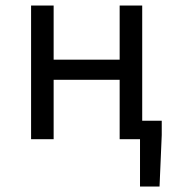

<svg xmlns="http://www.w3.org/2000/svg" viewBox="-20 -506 640 698"><path d="M93 0H175V-216H415V0H489V172H560L568 -15V-67H497V-486H415V-289H175V-486H93Z"/></svg>

Font: Hasklig
Style: Regular
Weight: 400
Monospace: yes
Designer: Paul D. Hunt, Teo Tuominen
Foundry: Adobe Systems Incorporated
Version: Version 2.030;PS 1.0;hotconv 16.6.51;makeotf.lib2.5.65220